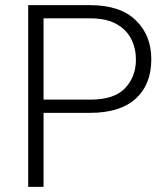

<svg xmlns="http://www.w3.org/2000/svg" viewBox="-20 -731 656 751"><path d="M332.5 -289.6H150.4V0H90.3V-710.9H332.5Q449.7 -710.9 510.7 -652.1Q571.8 -593.3 571.8 -499Q571.8 -400.4 510.7 -345Q449.7 -289.6 332.5 -289.6ZM332.5 -659.2H150.4V-341.3H332.5Q427.7 -341.3 469.7 -386.5Q511.7 -431.6 511.7 -498Q511.7 -541.5 493.4 -578.1Q475.1 -614.7 435.5 -637Q396 -659.2 332.5 -659.2Z"/></svg>

Font: Vazirmatn UI ExtraLight
Style: Regular
Weight: 200
Designer: Saber Rastikerdar
Foundry: Saber Rastikerdar
Version: Version 33.003